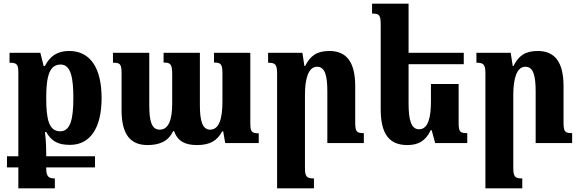

<svg xmlns="http://www.w3.org/2000/svg" viewBox="-20 -780 3162 1047"><path d="M279 193C249 193 232 186 232 139V133H498V72H232V63C232 36 232 -5 225 -60H232C262 -8 298 10 362 10C469 10 534 -78 534 -245C534 -413 470 -502 357 -502C293 -502 252 -474 225 -420H218L200 -492H32V-438C72 -438 80 -429 80 -385V72H18V133H80V247H279ZM309 -64C248 -64 232 -125 232 -246C232 -371 252 -428 311 -428C367 -428 380 -354 380 -245C380 -137 366 -64 309 -64Z M1147 -492V-439C1186 -439 1193 -429 1193 -378V-227C1193 -133 1175 -73 1126 -73C1084 -73 1070 -120 1070 -207V-492H872V-439C910 -439 919 -430 919 -375V-215C919 -126 899 -73 851 -73C806 -73 794 -121 794 -207V-492H596V-438C636 -438 643 -431 643 -377V-179C643 -44 693 11 785 11C849 11 898 -9 924 -65H929C950 -8 991 11 1055 11C1128 11 1165 -15 1192 -64H1197L1208 0H1391V-53C1350 -53 1345 -64 1345 -111V-492Z M1964 -54C1923 -54 1917 -62 1917 -118V-310C1917 -444 1868 -502 1776 -502C1706 -502 1671 -474 1644 -420H1640L1629 -492H1442V-438C1481 -438 1491 -429 1491 -379V247H1692V193C1651 193 1643 183 1643 133V-262C1643 -347 1660 -416 1709 -416C1753 -416 1765 -366 1765 -281V0H1964Z M2329 -70H2334L2353 0H2528V-54C2489 -54 2481 -60 2481 -112V-322H2330V-228C2330 -139 2315 -75 2265 -75C2222 -75 2208 -127 2208 -215V-430H2509V-492H2208V-760H2009V-706C2050 -706 2056 -698 2056 -642V-185C2056 -50 2102 11 2201 11C2260 11 2300 -10 2329 -70Z M3100 -54C3059 -54 3053 -62 3053 -118V-310C3053 -444 3004 -502 2912 -502C2842 -502 2807 -474 2780 -420H2776L2765 -492H2578V-438C2617 -438 2627 -429 2627 -379V247H2828V193C2787 193 2779 183 2779 133V-262C2779 -347 2796 -416 2845 -416C2889 -416 2901 -366 2901 -281V0H3100Z"/></svg>

Font: Noto Serif Armenian Condensed Extra
Style: Regular
Weight: 800
Width: 3
Designer: Monotype Design Team
Foundry: Monotype Imaging Inc.
Version: Version 1.901